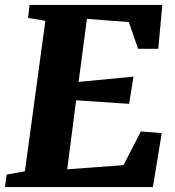

<svg xmlns="http://www.w3.org/2000/svg" viewBox="-30 -763 714 783"><path d="M-9.5 0 -3 -51 71.5 -64.5 155 -678 84.5 -690 90.5 -743H632L615.5 -564H533L495.5 -673L324.5 -686L290.5 -429L514.5 -450.5L496.5 -339.5L280.5 -354L244 -72.5L473.5 -89.5L544.5 -227L629.5 -220L593.5 0Z"/></svg>

Font: Merriweather 20pt Black
Style: Italic
Weight: 900
Italic angle: -7.8°
Version: Version 2.101